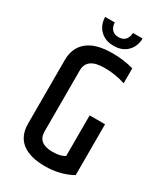

<svg xmlns="http://www.w3.org/2000/svg" viewBox="-205 -913 864 1003"><g transform="rotate(30 227.0 -411.5)"><path d="M122 -828H180Q181 -802 195 -786.5Q209 -771 235 -771Q261 -771 275 -786.5Q289 -802 290 -828H348Q347 -780 316.5 -749.5Q286 -719 235 -719Q184 -719 153.5 -749.5Q123 -780 122 -828ZM52 -528Q52 -601 101.5 -642Q151 -683 252 -683Q320 -683 379 -666V-576Q319 -596 253 -596Q147 -596 147 -520V-152Q147 -80 235 -80Q284 -80 309 -97V-342H402V-35Q329 5 238.5 5Q148 5 100 -32.5Q52 -70 52 -145Z"/></g></svg>

Font: Khand Medium
Style: Regular
Weight: 500
Designer: Devanagari: Sanchit Sawaria, Jyotish Sonowal; Latin: Satya Rajpurohit
Foundry: Indian Type Foundry
Version: Version 1.100;PS 1.0;hotconv 1.0.78;makeotf.lib2.5.61930; tt